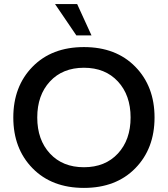

<svg xmlns="http://www.w3.org/2000/svg" viewBox="-20 -908 820 938"><path d="M641 -86Q547 10 390 10Q233 10 139 -86Q45 -182 45 -334Q45 -486 139 -582Q233 -678 390 -678Q547 -678 641 -582Q735 -486 735 -334Q735 -182 641 -86ZM224 -158Q286 -91 390 -91Q494 -91 556 -158Q618 -225 618 -334Q618 -443 556 -510Q494 -577 390 -577Q286 -577 224 -510Q162 -443 162 -334Q162 -225 224 -158ZM427 -735H353L249 -888H357Z"/></svg>

Font: Celebes SemiBold
Style: Regular
Weight: 600
Designer: Anugrah Pasau
Foundry: Lafontype
Version: Version 1.000